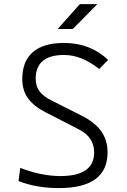

<svg xmlns="http://www.w3.org/2000/svg" viewBox="-20 -914 626 943"><path d="M269 9.8Q158.7 9.8 70.8 -24.9L79.6 -89.4Q183.6 -49.3 276.9 -49.3Q442.4 -49.3 442.4 -165.5Q442.4 -239.7 369.6 -277.3L205.1 -361.8Q148.4 -390.1 118.9 -429.4Q89.4 -468.8 89.4 -525.9Q89.4 -613.3 141.4 -658.2Q193.4 -703.1 294.4 -703.1Q423.3 -703.1 511.2 -619.6L467.3 -575.2Q379.9 -644 294.9 -644Q155.3 -644 155.3 -527.3Q155.3 -490.2 174.3 -465.3Q193.4 -440.4 230.5 -421.9L380.4 -346.2Q444.3 -314.5 476.3 -270.5Q508.3 -226.6 508.3 -166Q508.3 9.8 269 9.8ZM263.2 -771.5 372.1 -893.6H458L337.4 -771.5Z"/></svg>

Font: CaskaydiaMono NF Light
Style: Regular
Weight: 300
Designer: Aaron Bell
Foundry: Saja Typeworks
Version: Version 2111.001; ttfautohint (v1.8.4);Nerd Fonts 3.1.1